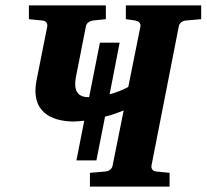

<svg xmlns="http://www.w3.org/2000/svg" viewBox="-20 -691 765 711"><path d="M337 -97 369 -259C394 -265 418 -274 438 -282L397 -78C395 -65 383 -57 371 -56L313 -51V0H608V-51L558 -56C547 -57 539 -65 541 -78L642 -593C644 -606 656 -614 668 -615L725 -620V-671H446V-620L481 -615C492 -613 502 -606 500 -593L455 -369C435 -358 410 -348 386 -342L423 -533H350L310 -331C274 -331 249 -347 262 -410L298 -593C300 -606 312 -613 324 -615L372 -620V-671H87V-620L137 -615C149 -614 157 -606 155 -593L115 -392C94 -283 162 -241 255 -241C266 -241 278 -243 292 -244L263 -97Z"/></svg>

Font: Veleka
Style: Bold Italic
Weight: 700
Italic angle: -12°
Designer: Stefan Peev, Context Ltd, 2016; SIL International, 1997-2014.
Foundry: Stefan Peev, Context Ltd, 2016
Version: Version 5.000